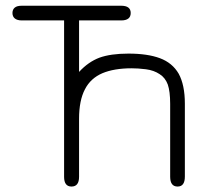

<svg xmlns="http://www.w3.org/2000/svg" viewBox="-20 -658 737 686"><path d="M235.5 8.5C235.5 8.5 235.5 8.5 235.5 8.5C218 8.5 209 -3 209 -26C209 -26 209 -26 209 -26C209 -26 209 -585 209 -585C209 -585 58 -585 58 -585C47 -585 38.5 -587.5 33 -592C27.5 -596.5 24.5 -603 24.5 -611.5C24.5 -611.5 24.5 -611.5 24.5 -611.5C24.5 -620 27.5 -626.5 33 -631C38.5 -635.5 47 -637.5 58 -637.5C58 -637.5 58 -637.5 58 -637.5C58 -637.5 413 -637.5 413 -637.5C435.5 -637.5 447 -629 447 -611.5C447 -611.5 447 -611.5 447 -611.5C447 -594 435.5 -585 413 -585C413 -585 413 -585 413 -585C413 -585 262.5 -585 262.5 -585C262.5 -585 262.5 -401 262.5 -401C284.5 -425 309 -442 335.5 -452C362 -461.5 396.5 -466.5 439 -466.5C439 -466.5 439 -466.5 439 -466.5C484.5 -466.5 522 -461 551.5 -450C581 -439 603.5 -420.5 618.5 -394.5C633 -368 640.5 -332.5 640.5 -287.5C640.5 -287.5 640.5 -287.5 640.5 -287.5C640.5 -287.5 640.5 -27 640.5 -27C640.5 -3.5 632 8.5 614.5 8.5C614.5 8.5 614.5 8.5 614.5 8.5C597 8.5 588 -3 588 -26.5C588 -26.5 588 -26.5 588 -26.5C588 -26.5 588 -287 588 -287C588 -317 585 -340 579.5 -356C573.5 -372 564 -384.5 550.5 -393C550.5 -393 550.5 -393 550.5 -393C537 -402 521 -408 501.5 -410.5C482 -413 465 -414 450 -414C450 -414 450 -414 450 -414C408.5 -414 373.5 -408 346 -396.5C318 -384.5 297 -365.5 283.5 -339C269.5 -312.5 262.5 -277.5 262.5 -233.5C262.5 -233.5 262.5 -233.5 262.5 -233.5C262.5 -233.5 262.5 -26.5 262.5 -26.5C262.5 -3 253.5 8.5 235.5 8.5Z"/></svg>

Font: Jura-Fortis-Regular
Style: Regular
Weight: 500
Designer: Daniel Johnson, Alexei Vanyashin, Mirko Velimirovic
Foundry: Daniel Johnson
Version: ""